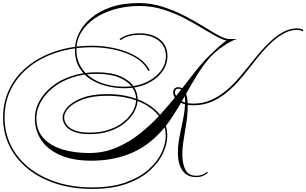

<svg xmlns="http://www.w3.org/2000/svg" viewBox="-85 -973 1997 1251"><path d="M729 -398Q667 -398 609 -412.5Q551 -427 504.5 -457Q458 -487 430.5 -534.5Q403 -582 403 -649Q403 -702 429 -756Q455 -810 507 -854.5Q559 -899 637 -926Q715 -953 819 -953Q899 -953 974.5 -929Q1050 -905 1117.5 -870Q1185 -835 1241.5 -800Q1298 -765 1341 -741.5Q1384 -718 1410 -719L1409 -708Q1379 -707 1335.5 -730Q1292 -753 1237 -786.5Q1182 -820 1117 -854Q1052 -888 978.5 -911Q905 -934 825 -934Q737 -934 662 -912.5Q587 -891 531 -852.5Q475 -814 444 -762Q413 -710 413 -649Q413 -576 452 -522Q491 -468 562.5 -438Q634 -408 729 -408Q803 -408 863.5 -435Q924 -462 960 -507.5Q996 -553 996 -609Q996 -671 949 -708.5Q902 -746 824 -746Q746 -746 701 -711L694 -718Q718 -737 752 -746.5Q786 -756 824 -756Q907 -756 956.5 -716Q1006 -676 1006 -609Q1006 -550 969 -502Q932 -454 869.5 -426Q807 -398 729 -398ZM1074 -395Q1066 -395 1060.5 -388.5Q1055 -382 1055 -371Q1055 -358 1067 -340.5Q1079 -323 1105.5 -310.5Q1132 -298 1175 -298Q1237 -298 1289.5 -321Q1342 -344 1387.5 -382Q1433 -420 1473.5 -467.5Q1514 -515 1553 -564Q1577 -595 1609.5 -633Q1642 -671 1680.5 -706.5Q1719 -742 1761.5 -765Q1804 -788 1849 -788Q1875 -788 1892 -778L1887 -768Q1879 -774 1869 -776Q1859 -778 1848 -778Q1807 -778 1767 -756.5Q1727 -735 1690 -701.5Q1653 -668 1620.5 -630Q1588 -592 1562 -558Q1524 -509 1483 -460.5Q1442 -412 1395.5 -373Q1349 -334 1294.5 -310.5Q1240 -287 1175 -287Q1128 -287 1099 -301Q1070 -315 1056.5 -334.5Q1043 -354 1043 -371Q1043 -385 1052 -395Q1061 -405 1074 -405Q1106 -405 1122 -375Q1138 -345 1138 -284Q1138 -231 1129.5 -174.5Q1121 -118 1112 -65Q1103 -12 1103 33Q1103 94 1123 133Q1143 172 1195 172Q1236 172 1265 146L1269 154Q1253 166 1236 173.5Q1219 181 1193 181Q1135 181 1104.5 139Q1074 97 1074 20Q1074 -31 1086 -88.5Q1098 -146 1109.5 -204Q1121 -262 1121 -314Q1121 -356 1109 -375.5Q1097 -395 1074 -395ZM496 24Q590 24 672 -10.5Q754 -45 826.5 -102.5Q899 -160 962.5 -230Q1026 -300 1081.5 -371.5Q1137 -443 1186.5 -506Q1236 -569 1279 -611Q1314 -645 1344.5 -672.5Q1375 -700 1407 -719H1459Q1435 -712 1404 -694Q1373 -676 1342 -652.5Q1311 -629 1287 -603Q1238 -548 1196.5 -480Q1155 -412 1115.5 -340.5Q1076 -269 1032 -203Q988 -137 933 -84Q852 -5 745.5 34.5Q639 74 511 74Q389 74 306.5 37.5Q224 1 183 -61.5Q142 -124 142 -203Q142 -259 170.5 -312Q199 -365 251.5 -408Q304 -451 378.5 -476.5Q453 -502 544 -502Q638 -502 697 -477Q756 -452 784 -412Q812 -372 812 -326Q812 -287 791 -247Q770 -207 730 -173.5Q690 -140 632 -119.5Q574 -99 499 -99Q435 -99 396 -115Q357 -131 340 -156Q323 -181 323 -207Q323 -240 355 -275.5Q387 -311 452 -335.5Q517 -360 615 -360Q699 -360 770 -340Q841 -320 894 -283.5Q947 -247 976 -198Q1005 -149 1005 -90Q1005 -35 977 25.5Q949 86 890 139Q831 192 738.5 225Q646 258 516 258Q388 258 281.5 224Q175 190 97.5 127.5Q20 65 -22.5 -20Q-65 -105 -65 -208Q-65 -310 -22.5 -395.5Q20 -481 98 -543.5Q176 -606 282.5 -640.5Q389 -675 516 -675Q570 -675 627.5 -665.5Q685 -656 737.5 -636.5Q790 -617 830 -586.5Q870 -556 891 -514L881 -511Q861 -552 822 -581Q783 -610 732 -628.5Q681 -647 625.5 -656Q570 -665 516 -665Q391 -665 286.5 -631.5Q182 -598 105.5 -537Q29 -476 -13 -392.5Q-55 -309 -55 -208Q-55 -108 -13 -24Q29 60 105 120.5Q181 181 285.5 214.5Q390 248 516 248Q644 248 734.5 215.5Q825 183 883 131.5Q941 80 968 21.5Q995 -37 995 -90Q995 -146 966.5 -193.5Q938 -241 887 -276Q836 -311 766.5 -330Q697 -349 614 -349Q519 -349 456.5 -326Q394 -303 363.5 -270.5Q333 -238 333 -208Q333 -184 349 -161Q365 -138 401.5 -123.5Q438 -109 499 -109Q571 -109 627 -128.5Q683 -148 722 -180Q761 -212 781.5 -250.5Q802 -289 802 -326Q802 -369 774.5 -407Q747 -445 690 -468.5Q633 -492 544 -492Q454 -492 382 -467Q310 -442 258.5 -400Q207 -358 179.5 -306.5Q152 -255 152 -203Q152 -123 198 -73Q244 -23 322 0.5Q400 24 496 24Z"/></svg>

Font: Ballet
Style: Regular
Weight: 400
Designer: Maximiliano R. Sproviero
Foundry: Omnibus-Type
Version: Version 1.100